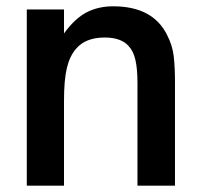

<svg xmlns="http://www.w3.org/2000/svg" viewBox="-20 -589 635 609"><path d="M65 0V-559H183V-483Q218 -531 255 -550Q292 -569 339 -569Q465 -569 510 -478Q527 -445 531 -411Q535 -377 535 -327V0H416V-327Q416 -371 409.5 -399Q403 -427 388 -443Q364 -470 312 -470Q251 -470 221 -434Q201 -411 192 -373Q183 -335 183 -269V0Z"/></svg>

Font: Open Sauce One SemiBold
Style: Regular
Weight: 600
Designer: Alfredo Marco Pradil
Foundry: Creative Sauce Fz LLC
Version: Version 1.477